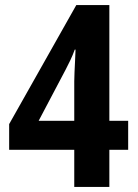

<svg xmlns="http://www.w3.org/2000/svg" viewBox="-20 -786 541 755"><path d="M272 -51V-197H16V-298L280 -766H410V-311H484V-197H410V-51ZM132 -311H272V-466Q272 -480 273 -501.5Q274 -523 275 -543.5Q276 -564 276.5 -578Q277 -592 277 -591H274Q266 -569 256.5 -549Q247 -529 238 -512Z"/></svg>

Font: Noto Sans Tamil UI Condensed
Style: Bold
Weight: 700
Width: 3
Designer: Jelle Bosma - Monotype Design Team
Foundry: Monotype Imaging Inc.
Version: Version 2.004; ttfautohint (v1.8.4.7-5d5b)